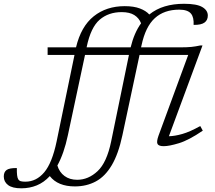

<svg xmlns="http://www.w3.org/2000/svg" viewBox="-178 -762 1137 1014"><path d="M73.5 -472V-512H223.5Q250 -622.5 317 -676Q384 -729.5 480.5 -729.5Q529 -729.5 561 -717.2Q593 -705 610.5 -685.5Q646.5 -714.5 692.2 -728.2Q738 -742 794 -742Q861 -742 890.2 -724.8Q919.5 -707.5 919.5 -680Q919.5 -655.5 902 -642.8Q884.5 -630 844.5 -630.5Q846.5 -670.5 831 -689.5Q814 -711 768.5 -711Q689 -711 639.8 -666.2Q590.5 -621.5 569.5 -523L567 -512H779.5Q809.5 -512 832.2 -514.2Q855 -516.5 880 -522H891.5L714 -42.5Q744.5 -43 785 -54.5Q825.5 -66 879.5 -96.5L893 -72Q819 -21.5 767.2 -5.8Q715.5 10 686.5 10Q661 10 654.2 -1.2Q647.5 -12.5 659 -45L816 -472H559L468.5 -48Q447.5 51 412.2 110.5Q377 170 328 196.2Q279 222.5 217.5 222.5Q127.5 222.5 85 168Q54 201.5 16.2 217Q-21.5 232.5 -65.5 232.5Q-113 232.5 -135.5 215.2Q-158 198 -158 170Q-158 146.5 -143.2 135.8Q-128.5 125 -89 125.5Q-90 172 -81.5 185Q-76.5 193 -67.5 195.2Q-58.5 197.5 -44 197.5Q14 197.5 55.8 147.8Q97.5 98 121 -15L215.5 -472ZM464.5 -698Q395 -698 348.2 -657.8Q301.5 -617.5 280 -515L279.5 -512H512Q530.5 -588.5 567 -639Q556 -667 531.2 -682.5Q506.5 -698 464.5 -698ZM180.5 -48Q160 49 125 112Q135.5 147.5 162.8 167.5Q190 187.5 229.5 187.5Q288.5 187.5 337.2 142Q386 96.5 409 -15L503 -472H271Z"/></svg>

Font: Newsreader Caption Light
Style: Italic
Weight: 300
Italic angle: -17°
Designer: Hugues Gentile
Foundry: Production Type
Version: Version 1.001